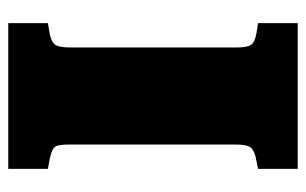

<svg xmlns="http://www.w3.org/2000/svg" viewBox="-158 -583 741 465"><g transform="rotate(90 212.5 -350.5)"><path d="M36 0V-96L65 -101Q85 -106 90 -116.5Q95 -127 95 -152V-552Q95 -578 89 -587.5Q83 -597 61 -601L36 -605V-701H389V-605L360 -599Q343 -595 336.5 -586Q330 -577 330 -549V-149Q330 -122 335 -114Q340 -106 362 -101L389 -96V0Z"/></g></svg>

Font: Literata Black
Style: Regular
Weight: 900
Designer: Latin by Veronika Burian and Jose Scaglione. Greek by Irene Vlachou. Cyrillic by Vera Evstafieva.
Foundry: TypeTogether
Version: Version 3.103;gftools[0.9.29]